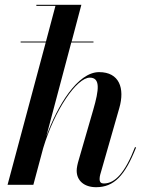

<svg xmlns="http://www.w3.org/2000/svg" viewBox="-20 -770 610 800"><path d="M368.5 -312.5 308 -103.5C303 -87 299.5 -70.5 299.5 -59C299.5 -17 331 10 380.5 10C455 10 500.5 -38 547 -155.5L542.5 -157C501.5 -51.5 460 -5.5 412.5 -5.5C401 -5.5 395 -10.5 395 -24.5C395 -29.5 396 -37 397.5 -42L477 -319.5C501 -402.5 477 -469.5 393 -469.5C302.5 -469.5 218.5 -327.5 173 -202L277 -593H369.5V-597H278.5L319 -750H131.5V-745.5H211L171.5 -597H66V-593H170.5L11.5 0H119L160 -153C207 -310.5 299.5 -446.5 354 -446.5C398.5 -446.5 393 -397 368.5 -312.5Z"/></svg>

Font: Bodoni* 36pt Medium
Style: Italic
Weight: 500
Italic angle: -13°
Version: Version 2.3